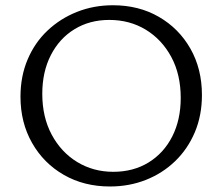

<svg xmlns="http://www.w3.org/2000/svg" viewBox="-20 -687 831 717"><path d="M390.5 9.4Q293.9 9.4 218.5 -33.9Q143 -77.2 99.8 -153.2Q56.5 -229.3 56.5 -325.8Q56.5 -402.2 83.2 -465Q109.8 -527.9 157.5 -572.9Q205.2 -617.9 267.5 -642.6Q329.9 -667.4 401.8 -667.4Q498.3 -667.4 573.2 -624.1Q648.2 -580.8 691.1 -505.3Q734.1 -429.7 734.1 -332.2Q734.1 -255.8 707.5 -193Q680.8 -130.1 633.7 -84.8Q586.5 -39.5 524.5 -15.1Q462.4 9.4 390.5 9.4ZM403 -45.4Q477.9 -45.4 534.8 -80.3Q591.6 -115.2 623.3 -177.5Q654.9 -239.8 654.9 -321.3Q654.9 -408.8 619.7 -474.2Q584.5 -539.5 524.4 -576.1Q464.2 -612.6 388.2 -612.6Q314.9 -612.6 258.3 -578Q201.7 -543.4 169.8 -481Q137.9 -418.7 137.9 -336.7Q137.9 -249.7 173.1 -184.1Q208.3 -118.5 268.4 -81.9Q328.5 -45.4 403 -45.4Z"/></svg>

Font: Ysabeau
Style: Bold
Weight: 700
Designer: Christian Thalmann (Catharsis Fonts)
Version: Version 2.000;gftools[0.9.27.dev2+g8671c4b]